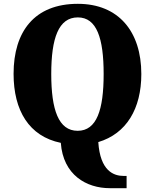

<svg xmlns="http://www.w3.org/2000/svg" viewBox="-20 -745 810 1004"><path d="M554 239H642V175H627C575 175 504 150 494 -2C641 -46 719 -176 719 -358C719 -580 600 -725 387 -725C160 -725 51 -580 51 -359C51 -167 132 -32 298 2C310 170 432 239 554 239ZM386 -61C286 -61 248 -171 248 -358C248 -545 286 -654 387 -654C486 -654 522 -545 522 -358C522 -171 486 -61 386 -61Z"/></svg>

Font: Noto Serif Sinhala SemiCondensed Black
Style: Regular
Weight: 900
Width: 4
Designer: Jelle Bosma - Monotype Design Team
Foundry: Monotype Imaging Inc.
Version: Version 2.007